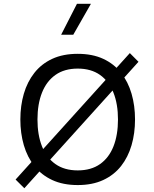

<svg xmlns="http://www.w3.org/2000/svg" viewBox="-20 -971 813 1013"><path d="M386 -950.9 302.5 -787.6H366.5L459.7 -950.9ZM665 -690.9 62.3 -23.7 108.4 22.2 710.7 -645ZM390.1 -687Q312.5 -687 255.5 -660.5Q198.5 -634 161.3 -586.5Q124 -539.1 105.7 -476.3Q87.4 -413.6 87.4 -340.6Q87.4 -267.8 105.7 -205Q124 -142.1 161.4 -94.8Q198.7 -47.6 255.7 -21.1Q312.7 5.4 390.1 5.4Q467.5 5.4 524.5 -21.1Q581.5 -47.6 618.7 -94.8Q655.8 -142.1 674.1 -205Q692.4 -267.8 692.4 -340.6Q692.4 -413.6 674.2 -476.3Q656 -539.1 618.9 -586.5Q581.8 -634 524.8 -660.5Q467.8 -687 390.1 -687ZM390.1 -609.1Q460.4 -609.1 507.7 -575.7Q554.9 -542.2 578.7 -481.9Q602.5 -421.6 602.5 -340.6Q602.5 -259.5 578.9 -199.2Q555.2 -138.9 508.1 -105.5Q460.9 -72 390.1 -72Q319.6 -72 272.3 -105.5Q225.1 -138.9 201.4 -199.2Q177.7 -259.5 177.7 -340.6Q177.7 -421.6 201.5 -481.9Q225.3 -542.2 272.6 -575.7Q319.8 -609.1 390.1 -609.1Z"/></svg>

Font: Estedad-FD-VF Thin
Style: Regular
Weight: 100
Designer: Amin Abedi
Version: Version 5.0